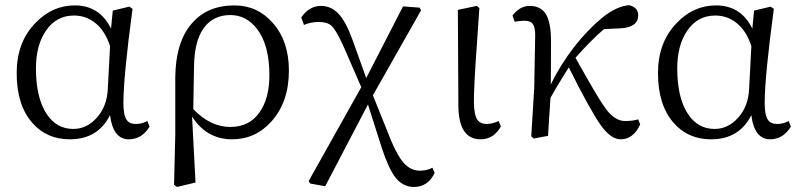

<svg xmlns="http://www.w3.org/2000/svg" viewBox="-20 -537 3165 759"><path d="M255.9 13.7Q164.1 13.7 107.4 -51.8Q45.9 -122.1 45.9 -248Q45.9 -370.1 120.1 -446.3Q186.5 -515.6 275.4 -515.6Q374 -515.6 418.9 -423.8L425.8 -495.1L491.2 -510.7L503.9 -502Q467.8 -233.4 467.8 -128.9Q467.8 -82 480.5 -63.5Q491.2 -46.9 516.6 -46.9Q541 -46.9 562.5 -58.6L571.3 -36.1Q540 13.7 489.3 13.7Q426.8 13.7 415 -82Q367.2 13.7 255.9 13.7ZM269.5 -27.3Q323.2 -27.3 362.3 -71.3Q403.3 -116.2 406.2 -186.5L415 -354.5Q396.5 -413.1 358.9 -444.3Q321.3 -475.6 272.5 -475.6Q202.1 -475.6 161.1 -415Q122.1 -357.4 122.1 -266.6Q122.1 -151.4 164.1 -86.9Q203.1 -27.3 269.5 -27.3Z M679.7 202.1 668 193.4 672.9 -3.9V-229.5Q673.8 -370.1 738.3 -444.3Q798.8 -515.6 907.2 -515.6Q997.1 -515.6 1057.6 -447.3Q1122.1 -375 1122.1 -257.8Q1122.1 -134.8 1053.7 -57.6Q990.2 13.7 897.5 13.7Q796.9 13.7 739.3 -76.2L752.9 184.6ZM890.6 -35.2Q965.8 -35.2 1005.9 -92.8Q1044.9 -147.5 1044.9 -240.2Q1044.9 -360.4 995.1 -423.8Q953.1 -477.5 890.6 -477.5Q822.3 -477.5 785.2 -425.8Q749 -375 747.1 -279.3L744.1 -105.5Q811.5 -35.2 890.6 -35.2Z M1616.2 202.1Q1572.3 202.1 1542 163.1Q1515.6 127.9 1489.3 47.9L1434.6 -124L1265.6 199.2L1206.1 188.5L1200.2 178.7L1408.2 -192.4L1338.9 -351.6Q1309.6 -417 1291 -434.6Q1274.4 -450.2 1238.3 -450.2Q1210 -450.2 1181.6 -438.5L1170.9 -467.8Q1202.1 -513.7 1249 -513.7Q1289.1 -513.7 1318.4 -482.4Q1347.7 -451.2 1373 -380.9L1427.7 -228.5L1573.2 -511.7L1638.7 -506.8L1644.5 -496.1L1454.1 -160.2L1526.4 19.5Q1553.7 85 1581.1 112.3Q1606.4 137.7 1639.6 137.7Q1668 137.7 1689.5 126L1698.2 146.5Q1671.9 202.1 1616.2 202.1Z M1879.9 13.7Q1792 13.7 1792 -122.1L1790 -498L1865.2 -513.7L1875 -504.9Q1871.1 -449.2 1865.2 -362.3Q1852.5 -186.5 1853.5 -129.9Q1854.5 -82 1867.2 -63.5Q1878.9 -46.9 1904.3 -46.9Q1925.8 -46.9 1951.2 -58.6L1960 -37.1Q1931.6 13.7 1879.9 13.7Z M2433.6 13.7Q2395.5 13.7 2356.4 -40Q2315.4 -96.7 2228.5 -270.5Q2221.7 -258.8 2207 -236.3Q2174.8 -184.6 2156.2 -150.4Q2154.3 -122.1 2150.4 -64.5Q2147.5 -21.5 2146.5 0L2089.8 10.7L2080.1 2L2091.8 -188.5L2095.7 -398.4Q2095.7 -428.7 2086.4 -441.9Q2077.1 -455.1 2052.7 -455.1Q2040 -455.1 2014.6 -451.2L2005.9 -475.6Q2035.2 -513.7 2074.2 -513.7Q2118.2 -513.7 2138.2 -480.5Q2158.2 -447.3 2158.2 -373Q2158.2 -252.9 2157.2 -203.1Q2195.3 -281.2 2252 -354.5Q2304.7 -420.9 2359.9 -466.3Q2415 -511.7 2466.8 -516.6Q2502.9 -507.8 2502.9 -476.6Q2502.9 -427.7 2428.7 -424.8L2367.2 -421.9Q2313.5 -375 2254.9 -308.6Q2270.5 -281.2 2296.9 -234.4Q2355.5 -130.9 2378.9 -101.6Q2413.1 -58.6 2451.2 -58.6Q2482.4 -58.6 2502.9 -65.4L2510.7 -44.9Q2483.4 13.7 2433.6 13.7Z M2791 13.7Q2699.2 13.7 2642.6 -51.8Q2581.1 -122.1 2581.1 -248Q2581.1 -370.1 2655.3 -446.3Q2721.7 -515.6 2810.5 -515.6Q2909.2 -515.6 2954.1 -423.8L2960.9 -495.1L3026.4 -510.7L3039.1 -502Q3002.9 -233.4 3002.9 -128.9Q3002.9 -82 3015.6 -63.5Q3026.4 -46.9 3051.8 -46.9Q3076.2 -46.9 3097.7 -58.6L3106.4 -36.1Q3075.2 13.7 3024.4 13.7Q2961.9 13.7 2950.2 -82Q2902.3 13.7 2791 13.7ZM2804.7 -27.3Q2858.4 -27.3 2897.5 -71.3Q2938.5 -116.2 2941.4 -186.5L2950.2 -354.5Q2931.6 -413.1 2894 -444.3Q2856.4 -475.6 2807.6 -475.6Q2737.3 -475.6 2696.3 -415Q2657.2 -357.4 2657.2 -266.6Q2657.2 -151.4 2699.2 -86.9Q2738.3 -27.3 2804.7 -27.3Z"/></svg>

Font: Bpmf GenRyu Min R
Style: R
Weight: 400
Foundry: But Ko
Version: Version 1.320